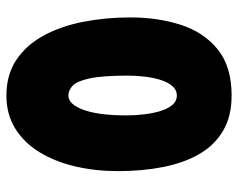

<svg xmlns="http://www.w3.org/2000/svg" viewBox="-90 -618 725 584"><g transform="rotate(90 272.0 -326.5)"><path d="M271 16Q207.5 16 162.2 -14.5Q117 -45 88.5 -97.5Q60 -150 46.8 -218Q33.5 -286 33.5 -361Q33.5 -444.5 56 -514.5Q78.5 -584.5 130.8 -626.8Q183 -669 271 -669Q334 -669 378 -643.2Q422 -617.5 449 -570.8Q476 -524 488.5 -460.8Q501 -397.5 501 -323Q501 -255 486.8 -193.8Q472.5 -132.5 443.8 -85.2Q415 -38 371.8 -11Q328.5 16 271 16ZM271 -172.5Q284 -172.5 294.8 -183.5Q305.5 -194.5 314 -216.8Q322.5 -239 327 -272.2Q331.5 -305.5 331.5 -350Q331.5 -376.5 328.2 -403.5Q325 -430.5 318 -453Q311 -475.5 299.5 -489Q288 -502.5 271 -502.5Q254.5 -502.5 242.8 -489.2Q231 -476 224 -454.2Q217 -432.5 213.8 -406.2Q210.5 -380 210.5 -354.5Q210.5 -276 219 -237Q227.5 -198 241.5 -185.2Q255.5 -172.5 271 -172.5Z"/></g></svg>

Font: Grandstander Thin Black
Style: Regular
Weight: 900
Version: Version 1.200